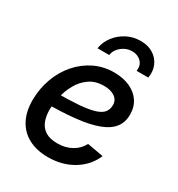

<svg xmlns="http://www.w3.org/2000/svg" viewBox="-183 -884 940 1015"><g transform="rotate(30 286.5 -377.0)"><path d="M260.3 11.7Q191.9 11.7 142.3 -14.4Q92.8 -40.5 66.2 -90.3Q39.6 -140.1 40 -210.4Q40.5 -281.2 63.5 -343.3Q86.4 -405.3 127.4 -452.1Q168.5 -499 223.1 -525.4Q277.8 -551.8 341.8 -551.8Q396 -551.8 437.3 -533.4Q478.5 -515.1 501.7 -481.2Q524.9 -447.3 524.9 -399.9Q524.9 -352.1 499 -319.6Q473.1 -287.1 420.7 -267.6Q368.2 -248 288.3 -239.3Q208.5 -230.5 100.6 -230.5L113.3 -305.2Q204.1 -305.2 263.9 -309.8Q323.7 -314.5 358.2 -325.2Q392.6 -335.9 407 -354Q421.4 -372.1 421.4 -398.9Q421.4 -428.7 397 -446Q372.6 -463.4 330.6 -463.4Q278.8 -463.4 242.9 -438.5Q207 -413.6 185.1 -374.5Q163.1 -335.4 153.3 -291.5Q143.6 -247.6 143.1 -209.5Q143.1 -172.4 154.5 -142.1Q166 -111.8 193.4 -94Q220.7 -76.2 267.1 -76.2Q316.9 -76.2 354.5 -97.7Q392.1 -119.1 410.2 -155.3L508.8 -137.7Q480 -69.3 413.8 -28.8Q347.7 11.7 260.3 11.7ZM379.9 -766.1Q424.8 -766.1 456.5 -746.3Q488.3 -726.6 502.9 -693.1Q517.6 -659.7 510.3 -618.2H439Q444.8 -652.3 423.6 -674.3Q402.3 -696.3 368.2 -696.3Q334 -696.3 305.7 -674.3Q277.3 -652.3 271.5 -618.2H200.2Q207 -659.7 232.7 -693.1Q258.3 -726.6 296.6 -746.3Q335 -766.1 379.9 -766.1Z"/></g></svg>

Font: Inter 17pt Medium
Style: Italic
Weight: 500
Italic angle: -9.3988°
Version: Version 4.001;git-66647c0bb